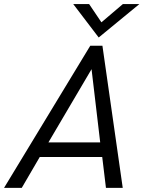

<svg xmlns="http://www.w3.org/2000/svg" viewBox="-46 -912 704 932"><path d="M-26.4 0 392.1 -689.9H451.2L549.8 0H468.3L450.2 -149.9H147L59.6 0ZM189 -220.7H440.4L398.4 -576.2ZM433.1 -730 309.6 -892.1H386.7L446.3 -803.7L550.3 -892.1H630.4Z"/></svg>

Font: Acari Sans
Style: Italic
Weight: 400
Italic angle: -13°
Designer: Alfredo Marco Pradil and Stefan Peev
Foundry: Hanken Design Co.
Version: Version 1.045;January 11, 2019;FontCreator 11.5.0.2425 64-bi